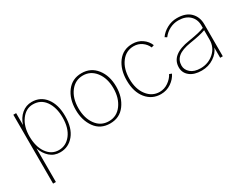

<svg xmlns="http://www.w3.org/2000/svg" viewBox="-71 -1005 2227 1733"><g transform="rotate(-30 1042.0 -138.5)"><path d="M126 -246.1Q126 -138.7 173.3 -72.3Q220.7 -5.9 295.9 -5.9Q371.1 -5.9 420.9 -70.3Q470.7 -134.8 470.7 -245.1Q470.7 -348.6 424.8 -415Q378.9 -481.4 295.9 -481.4Q223.6 -481.4 174.8 -415Q126 -348.6 126 -246.1ZM97.7 229.5V-488.3H127V-364.3Q147.5 -429.7 192.9 -467.8Q238.3 -505.9 297.9 -505.9Q388.7 -505.9 442.9 -435.1Q497.1 -364.3 497.1 -245.1Q497.1 -120.1 440.4 -51.3Q383.8 17.6 296.9 17.6Q234.4 17.6 190.9 -21Q147.5 -59.6 127 -121.1V229.5Z M635.7 -244.1Q635.7 -140.6 685.1 -73.2Q734.4 -5.9 817.4 -5.9Q899.4 -5.9 949.7 -73.7Q1000 -141.6 1000 -244.1Q1000 -348.6 948.7 -415Q897.5 -481.4 817.4 -481.4Q737.3 -481.4 686.5 -415.5Q635.7 -349.6 635.7 -244.1ZM607.4 -244.1Q607.4 -358.4 663.6 -432.1Q719.7 -505.9 817.4 -505.9Q913.1 -505.9 971.2 -432.1Q1029.3 -358.4 1029.3 -244.1Q1029.3 -134.8 973.1 -58.6Q917 17.6 817.4 17.6Q716.8 17.6 662.1 -58.6Q607.4 -134.8 607.4 -244.1Z M1138.7 -244.1Q1138.7 -357.4 1193.8 -431.6Q1249 -505.9 1346.7 -505.9Q1404.3 -505.9 1447.8 -475.6Q1491.2 -445.3 1509.8 -398.4L1483.4 -389.6Q1465.8 -430.7 1429.2 -456.1Q1392.6 -481.4 1346.7 -481.4Q1266.6 -481.4 1216.8 -415Q1167 -348.6 1167 -244.1Q1167 -137.7 1217.8 -71.8Q1268.6 -5.9 1346.7 -5.9Q1395.5 -5.9 1437 -34.7Q1478.5 -63.5 1499 -103.5L1523.4 -93.8Q1501 -46.9 1453.6 -14.6Q1406.2 17.6 1346.7 17.6Q1254.9 17.6 1196.8 -53.2Q1138.7 -124 1138.7 -244.1Z M1633.8 -112.3Q1633.8 -69.3 1670.4 -37.6Q1707 -5.9 1773.4 -5.9Q1853.5 -5.9 1912.1 -57.6Q1970.7 -109.4 1970.7 -190.4V-288.1Q1916 -267.6 1806.6 -251Q1714.8 -236.3 1674.3 -202.1Q1633.8 -168 1633.8 -112.3ZM1604.5 -110.4Q1604.5 -243.2 1805.7 -273.4Q1928.7 -293 1970.7 -312.5V-337.9Q1970.7 -401.4 1928.7 -441.4Q1886.7 -481.4 1811.5 -481.4Q1764.6 -481.4 1722.2 -460Q1679.7 -438.5 1650.4 -399.4L1629.9 -412.1Q1657.2 -452.1 1706.1 -479Q1754.9 -505.9 1811.5 -505.9Q1903.3 -505.9 1951.2 -458Q1999 -410.2 1999 -335V0H1971.7V-106.4Q1954.1 -56.6 1898.4 -19.5Q1842.8 17.6 1771.5 17.6Q1694.3 17.6 1649.4 -18.1Q1604.5 -53.7 1604.5 -110.4Z"/></g></svg>

Font: Gothic A1 Thin
Style: Regular
Weight: 250
Designer: HanYang I&C Co.,Ltd.
Foundry: HanYang I&C Co.,Ltd.
Version: Version 2.50